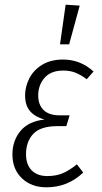

<svg xmlns="http://www.w3.org/2000/svg" viewBox="-20 -788 434 819"><path d="M33 -129Q33 -188 67.5 -229.5Q102 -271 170 -278Q130 -289 108.5 -313.5Q87 -338 87 -381Q87 -418 105 -453.5Q123 -489 159.5 -511.5Q196 -534 249 -534Q323 -534 379 -483L350 -450Q326 -468 303 -477.5Q280 -487 250 -487Q197 -487 170 -456Q143 -425 143 -381Q143 -341 166 -318.5Q189 -296 235 -296H277L263 -250H226Q153 -250 122 -217Q91 -184 91 -130Q91 -86 115 -61.5Q139 -37 182 -37Q219 -37 247.5 -49Q276 -61 308 -87L335 -52Q269 11 178 11Q114 11 73.5 -27.5Q33 -66 33 -129ZM260 -768 320 -764 275 -599H236Z"/></svg>

Font: Fira Sans Extra Condensed Light
Style: Italic
Weight: 300
Width: 3
Italic angle: -8°
Designer: Carrois Corporate & Edenspiekermann AG
Foundry: Carrois Corporate GbR & Edenspiekermann AG
Version: Version 4.203